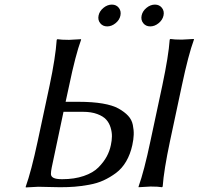

<svg xmlns="http://www.w3.org/2000/svg" viewBox="-20 -820 872 843"><path d="M608.9 -718.3Q597.7 -732.4 601.8 -752Q606 -771.5 623.3 -785.6Q640.6 -799.8 660.2 -799.8Q679.7 -799.8 690.9 -785.6Q702.1 -771.5 698 -752Q693.8 -732.4 676.5 -718.3Q659.2 -704.1 639.6 -704.1Q620.1 -704.1 608.9 -718.3ZM419.9 -718.3Q408.7 -732.4 412.8 -752Q417 -771.5 434.3 -785.6Q451.7 -799.8 471.2 -799.8Q490.7 -799.8 501.7 -785.6Q512.7 -771.5 508.8 -752Q504.9 -732.4 487.5 -718.3Q470.2 -704.1 450.7 -704.1Q431.2 -704.1 419.9 -718.3ZM692.9 -445.8Q720.2 -575.2 725.1 -646L728 -648.9Q744.6 -646 778.3 -646Q778.3 -646 831.1 -648.9L831.5 -646Q807.1 -579.6 778.8 -445.8L726.6 -201.2Q699.2 -71.8 694.3 -1L691.4 2Q674.8 -1 641.1 -1Q641.1 -1 588.4 2V-1Q612.8 -68.8 640.6 -201.2ZM147.9 0Q147.9 0 93.3 2.9L92.8 0Q117.2 -67.9 145.5 -200.2L197.8 -444.8Q223.6 -566.9 229 -645L231.9 -647.9Q249.5 -645 283.2 -645Q283.2 -645 335.9 -647.9V-645Q311.5 -578.6 283.7 -444.8L268.1 -373H326.2Q385.7 -373 430.2 -365.5Q474.6 -357.9 500.7 -343.3Q526.9 -328.6 542.7 -311.5Q558.6 -294.4 563.2 -271.5Q567.9 -248.5 567.1 -228.3Q566.4 -208 561 -183.1Q552.2 -142.6 533.9 -111.3Q515.6 -80.1 489.3 -60.5Q462.9 -41 434.8 -28.1Q406.7 -15.1 371.3 -8.8Q335.9 -2.4 307.1 -0.2Q278.3 2 243.7 2Q224.6 2 193.1 1Q161.6 0 147.9 0ZM258.8 -329.1 207 -84Q203.6 -67.4 203.6 -56.2Q203.6 -44.9 215.1 -39.1Q226.6 -33.2 252.9 -33.2Q306.6 -33.2 347.9 -47.4Q389.2 -61.5 412.6 -85.4Q436 -109.4 448.7 -133.1Q461.4 -156.7 466.8 -183.1Q471.2 -203.1 471.4 -221.4Q471.7 -239.7 465.6 -260Q459.5 -280.3 446.3 -294.9Q433.1 -309.6 407 -319.3Q380.9 -329.1 343.8 -329.1Z"/></svg>

Font: Linux Biolinum O
Style: Italic
Weight: 400
Italic angle: -12°
Designer: Philipp H. Poll
Foundry: Philipp H. Poll
Version: Version 1.1.3